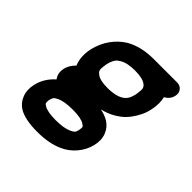

<svg xmlns="http://www.w3.org/2000/svg" viewBox="-166 -612 892 892"><g transform="rotate(45 280.0 -166.0)"><path d="M248 -45Q193 -45 165 -31Q152 -25 147.5 -19.5Q143 -14 139 1Q137 17 139 22Q141 27 150 32Q173 46 227 46Q281 46 310 32Q323 26 328 20.5Q333 15 336 1Q339 -15 337 -20Q335 -25 325 -31Q303 -45 248 -45ZM325 -378Q273 -378 246 -361Q238 -356 232.5 -351.5Q227 -347 220.5 -334.5Q214 -322 210 -304Q205 -273 207.5 -263.5Q210 -254 220 -247Q240 -230 291 -230Q369 -230 393 -268Q401 -281 406 -304Q411 -335 408.5 -344.5Q406 -354 397 -361Q376 -378 325 -378ZM85 -151Q91 -177 116 -202Q97 -245 110 -304Q121 -350 147 -386Q173 -422 209 -444Q266 -477 348 -477H502Q522 -477 533.5 -462.5Q545 -448 540 -427Q534 -400 507 -385Q516 -349 506 -304Q503 -289 497.5 -274Q492 -259 479 -237Q466 -215 449 -197Q432 -179 403.5 -162.5Q375 -146 340 -138Q370 -132 392 -119Q420 -102 432.5 -70.5Q445 -39 435.5 0.5Q426 40 399 72Q372 104 336 120Q283 145 204 145Q125 145 84 121Q56 104 43.5 72Q31 40 40 1Q52 -52 96 -91Q77 -115 85 -151Z"/></g></svg>

Font: Brass Mono
Style: Bold Italic
Weight: 700
Italic angle: -13°
Monospace: yes
Version: Version 1.000; ttfautohint (v1.8.3) -l 8 -r 50 -G 200 -x 14 